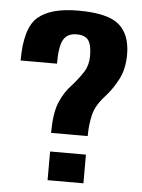

<svg xmlns="http://www.w3.org/2000/svg" viewBox="-51 -721 564 765"><g transform="rotate(5 231.5 -338.0)"><path d="M165.6 -185.2H311.9Q312.3 -230.1 321.2 -269.3Q330.2 -308.4 366.4 -348Q396.5 -381 418.3 -422.9Q440.1 -464.7 440.1 -522.8Q440.1 -602.6 394.7 -641.3Q349.3 -680 231.2 -680Q121.1 -680 70.3 -636Q19.5 -592 19.5 -462H164.9Q164.9 -531.4 180.4 -558.3Q195.9 -585.2 232.7 -585.2Q267.4 -585.2 280.5 -566.2Q293.6 -547.1 293.6 -504.5Q293.6 -467.7 277.1 -441.2Q260.6 -414.7 234.1 -384.5Q200.5 -349.7 183 -305.7Q165.6 -261.7 165.6 -185.2ZM168.1 -111V3.7H311.5V-111Z"/></g></svg>

Font: Anybody Thin Condensed
Style: Regular
Weight: 100
Width: 3
Version: Version 1.113;gftools[0.9.25]